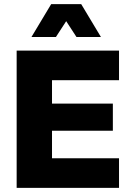

<svg xmlns="http://www.w3.org/2000/svg" viewBox="-20 -914 644 934"><path d="M61 0V-668H559V-524H233V-410H529V-278H233V-144H559V0ZM133 -734 229 -894H375L471 -734H352L302 -811L252 -734Z"/></svg>

Font: Gantari ExtraBold
Style: Regular
Weight: 800
Version: Version 1.000